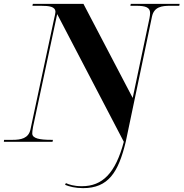

<svg xmlns="http://www.w3.org/2000/svg" viewBox="-44 -734 950 994"><path d="M386 240C517 240 569 158 607 0L743 -649C754 -699 794 -704 837 -704H884L886 -714H633L631 -704H662C711 -704 733 -695 733 -667C733 -660 732 -650 730 -640L643 -227L388 -714H126L124 -704H167C211 -704 243 -700 243 -672C243 -665 240 -654 236 -636L114 -65C104 -17 64 -10 20 -10H-23L-24 0H228L230 -10H223C162 -10 123 -17 123 -43C123 -50 124 -59 127 -77L252 -661L597 0C554 162 487 230 380 230C337 230 313 221 297 214L293 223C315 232 346 240 386 240Z"/></svg>

Font: Noto Serif Display ExtraBold
Style: Italic
Weight: 800
Italic angle: -12°
Designer: Monotype Design Team
Foundry: Monotype Imaging Inc.
Version: Version 2.009